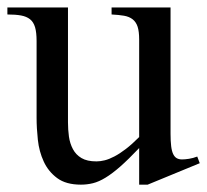

<svg xmlns="http://www.w3.org/2000/svg" viewBox="-20 -485 561 520"><path d="M521 -43 514.2 -61Q502.9 -56.6 491.7 -54.9Q480.5 -53.2 473.1 -53.2Q464.8 -53.2 459 -56.4Q453.1 -59.6 449.2 -67.4Q445.3 -75.2 443.6 -88.9Q441.9 -102.5 441.9 -123V-464.8H282.2V-445.8Q301.8 -444.8 315.9 -442.4Q330.1 -439.9 339.4 -432.6Q348.6 -425.3 352.8 -412.4Q356.9 -399.4 356.9 -377.9V-113.8Q337.4 -94.2 320.8 -81.5Q304.2 -68.8 289.8 -61.3Q275.4 -53.7 263.4 -50.8Q251.5 -47.9 241.2 -47.9Q215.8 -47.9 200.7 -56.9Q185.5 -65.9 177.5 -81.1Q169.4 -96.2 166.7 -115Q164.1 -133.8 164.1 -153.8V-464.8H0V-445.8Q22 -445.8 36.9 -443.1Q51.8 -440.4 61.3 -432.9Q70.8 -425.3 75 -411.1Q79.1 -397 79.1 -374V-166Q79.1 -138.2 82.5 -106.4Q85.9 -74.7 98.4 -47.6Q110.8 -20.5 134.8 -2.7Q158.7 15.1 199.2 15.1Q215.8 15.1 231.7 11.2Q247.6 7.3 265.6 -3.7Q283.7 -14.6 305.7 -33.9Q327.6 -53.2 356.9 -84V15.1H379.9Z"/></svg>

Font: Galatia SIL
Style: Regular
Weight: 400
Designer: Development by SIL's NRSI team
Version: Version 2.1